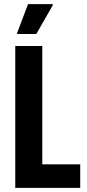

<svg xmlns="http://www.w3.org/2000/svg" viewBox="-20 -911 422 931"><path d="M54 0V-688H185V-114H369V0ZM63 -746V-751L116 -891H236V-886L156 -746Z"/></svg>

Font: Saira Condensed
Style: Bold
Weight: 700
Width: 3
Designer: Hector Gatti with collaboration of the Omnibus-Type team
Foundry: Omnibus-Type
Version: Version 1.101